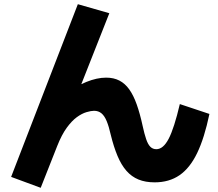

<svg xmlns="http://www.w3.org/2000/svg" viewBox="-20 -823 1040 915"><path d="M174 72 33 20 351 -803 501 -760 336 -342 285 -373Q341 -412 391.5 -432.5Q442 -453 486 -453Q522 -453 549 -439Q576 -425 596 -397Q616 -369 631.5 -325.5Q647 -282 660 -222Q668 -185 676.5 -160Q685 -135 696.5 -123.5Q708 -112 725 -112Q758 -112 784 -162Q810 -212 837 -327L978 -280Q954 -165 919.5 -93.5Q885 -22 835.5 12Q786 46 717 46Q673 46 640 32.5Q607 19 582.5 -9Q558 -37 540 -80Q522 -123 508 -180Q499 -220 488.5 -245.5Q478 -271 463.5 -283Q449 -295 428 -295Q414 -295 392 -288.5Q370 -282 346 -264.5Q322 -247 298 -214Q274 -181 253 -128Z"/></svg>

Font: M PLUS 2 Thin ExtraBold
Style: Regular
Weight: 800
Version: Version 1.001